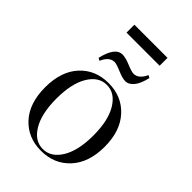

<svg xmlns="http://www.w3.org/2000/svg" viewBox="-220 -815 914 914"><g transform="rotate(45 237.0 -357.5)"><path d="M126 -674V-727H349V-674ZM130 -488 117 -495Q138 -587 187 -587Q207 -587 241 -573Q275 -559 288 -559Q322 -559 343 -605L356 -598Q345 -550 326 -528Q307 -506 286 -506Q266 -506 232 -520.5Q198 -535 185 -535Q150 -535 130 -488ZM381 -49Q325 12 236 12Q147 12 91.5 -48.5Q36 -109 36 -216Q36 -323 91.5 -383.5Q147 -444 236 -444Q325 -444 381 -383Q437 -322 437 -216Q437 -110 381 -49ZM146.5 -57.5Q181 0 236 0Q291 0 326 -57.5Q361 -115 361 -216Q361 -317 326 -374.5Q291 -432 236 -432Q181 -432 146.5 -374.5Q112 -317 112 -216Q112 -115 146.5 -57.5Z"/></g></svg>

Font: Arapey Regular-Display
Style: Regular
Weight: 400
Designer: Eduardo Rodriguez Tunni
Foundry: Eduardo Rodriguez Tunni
Version: Version 4.000